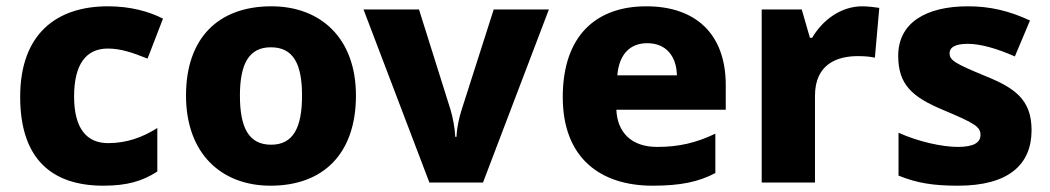

<svg xmlns="http://www.w3.org/2000/svg" viewBox="-20 -579 3331 609"><path d="M308 10C384 10 433 -5 479 -35V-173C432 -143 381 -125 323 -125C256 -125 215 -170 215 -273C215 -375 253 -425 322 -425C363 -425 401 -412 448 -393L497 -520C451 -543 394 -559 322 -559C160 -559 44 -472 44 -272C44 -76 143 10 308 10Z M1109 -276C1109 -458 997 -559 841 -559C672 -559 570 -458 570 -276C570 -92 682 10 838 10C1006 10 1109 -92 1109 -276ZM741 -276C741 -377 770 -429 839 -429C910 -429 938 -377 938 -276C938 -174 910 -120 840 -120C769 -120 741 -174 741 -276Z M1342 0H1512L1721 -549H1546L1444 -230C1436 -205 1429 -173 1428 -145H1424C1423 -172 1416 -208 1409 -231L1309 -549H1133Z M2030 -559C1871 -559 1765 -466 1765 -271C1765 -78 1884 10 2050 10C2139 10 2195 -2 2249 -30V-155C2188 -126 2134 -113 2064 -113C1983 -113 1938 -159 1935 -231H2282V-309C2282 -473 2185 -559 2030 -559ZM2033 -442C2095 -442 2126 -398 2127 -340H1938C1944 -410 1981 -442 2033 -442Z M2715 -559C2646 -559 2588 -514 2556 -459H2549L2523 -549H2396V0H2565V-275C2565 -377 2637 -401 2701 -401C2724 -401 2743 -399 2755 -396L2769 -554C2757 -556 2733 -559 2715 -559Z M3252 -166C3252 -263 3199 -300 3105 -338C3011 -377 2992 -387 2992 -410C2992 -430 3012 -440 3050 -440C3091 -440 3145 -424 3199 -400L3247 -514C3180 -545 3120 -559 3050 -559C2916 -559 2829 -506 2829 -402C2829 -310 2874 -271 2972 -230C3072 -188 3090 -177 3090 -151C3090 -127 3069 -113 3018 -113C2970 -113 2894 -129 2830 -158V-22C2889 2 2941 10 3019 10C3179 10 3252 -57 3252 -166Z"/></svg>

Font: Noto Sans Arabic UI XBd
Style: Regular
Weight: 800
Designer: Monotype Design Team, Nadine Chahine and Nizar Qandah
Foundry: Monotype Imaging Inc.
Version: Version 2.010